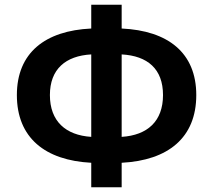

<svg xmlns="http://www.w3.org/2000/svg" viewBox="-20 -774 896 808"><path d="M364 14H492V-89C687 -99 806 -194 806 -374C806 -552 687 -645 492 -654V-754H364V-654C170 -645 51 -552 51 -374C51 -194 170 -99 364 -89ZM364 -198C256 -205 190 -264 190 -374C190 -483 256 -539 364 -545ZM492 -545C601 -539 666 -484 666 -374C666 -264 601 -205 492 -198Z"/></svg>

Font: Noto Sans TC
Style: Bold
Weight: 700
Designer: Ryoko NISHIZUKA 西塚涼子 (kana, bopomofo & ideographs); Paul D. Hunt (Latin, Greek & Cyrillic); Sandoll Communications 산돌커뮤니
Foundry: Adobe
Version: Version 2.004;hotconv 1.0.118;makeotfexe 2.5.65603